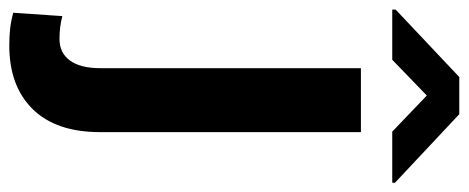

<svg xmlns="http://www.w3.org/2000/svg" viewBox="-361 -464 989 405"><g transform="rotate(90 133.5 -261.5)"><path d="M74.8 -528.3H209.7V21.8Q209.7 114.8 161.1 164.1Q112.6 213.4 27 213.4Q8.3 213.4 -7.8 211.7Q-23.8 210 -42.1 205.1L-35 101.5Q-24.4 104.4 -12 106Q0.5 107.5 13.2 107.5Q42.6 107.5 58.7 85.4Q74.8 63.2 74.8 21.8ZM171.9 -735.8 316.4 -600.2V-594.4H208.7L132.5 -667.3L57.1 -594.4H-48.7V-601.6L93.5 -735.8Z"/></g></svg>

Font: Vazirmatn
Style: Regular
Weight: 400
Designer: Saber Rastikerdar
Foundry: Saber Rastikerdar
Version: Version 33.003;September 2, 2022;FontCreator 14.0.0.2862 64-